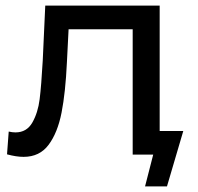

<svg xmlns="http://www.w3.org/2000/svg" viewBox="-20 -550 703 683"><path d="M632 -84 574 113H496L525 0H452V-446H224L218 -328Q213 -221 199 -149.5Q185 -78 153 -35Q121 8 64 8Q38 8 5 -1L11 -82Q24 -79 35 -79Q75 -79 95 -114Q115 -149 121 -197Q127 -245 132 -334L141 -530H548V-84Z"/></svg>

Font: Montserrat Alternates Medium
Style: Regular
Weight: 500
Designer: Julieta Ulanovsky
Foundry: Julieta Ulanovsky
Version: Version 7.200